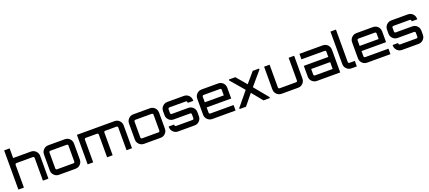

<svg xmlns="http://www.w3.org/2000/svg" viewBox="87 -2156 7920 3543"><g transform="rotate(-20 4046.5 -385.0)"><path d="M54 0V-770H162V-580H514Q549 -580 578.5 -562Q608 -544 626 -515Q644 -486 644 -450V0H536V-447Q536 -457 528.5 -464.5Q521 -472 511 -472H187Q177 -472 169.5 -464.5Q162 -457 162 -447V0Z M849 0Q813 0 784 -18Q755 -36 737 -65Q719 -94 719 -130V-450Q719 -486 737 -515Q755 -544 784 -562Q813 -580 849 -580H1179Q1215 -580 1244.5 -562.5Q1274 -545 1291.5 -515Q1309 -485 1309 -450V-130Q1309 -94 1291.5 -65Q1274 -36 1244.5 -18Q1215 0 1179 0H849ZM852 -108H1176Q1186 -108 1193 -115.5Q1200 -123 1200 -133V-447Q1200 -457 1193 -464.5Q1186 -472 1176 -472H852Q842 -472 834.5 -464.5Q827 -457 827 -447V-133Q827 -123 834.5 -115.5Q842 -108 852 -108Z M1414 0V-580H2155Q2192 -580 2221 -562Q2250 -544 2267.5 -515Q2285 -486 2285 -450V0H2178V-447Q2178 -457 2170.5 -464.5Q2163 -472 2153 -472H1930Q1919 -472 1912 -464.5Q1905 -457 1905 -447V0H1796V-447Q1796 -457 1788.5 -464.5Q1781 -472 1771 -472H1547Q1537 -472 1530 -464.5Q1523 -457 1523 -447V0Z M2519 0Q2483 0 2454 -18Q2425 -36 2407 -65Q2389 -94 2389 -130V-450Q2389 -486 2407 -515Q2425 -544 2454 -562Q2483 -580 2519 -580H2849Q2885 -580 2914.5 -562.5Q2944 -545 2961.5 -515Q2979 -485 2979 -450V-130Q2979 -94 2961.5 -65Q2944 -36 2914.5 -18Q2885 0 2849 0H2519ZM2522 -108H2846Q2856 -108 2863 -115.5Q2870 -123 2870 -133V-447Q2870 -457 2863 -464.5Q2856 -472 2846 -472H2522Q2512 -472 2504.5 -464.5Q2497 -457 2497 -447V-133Q2497 -123 2504.5 -115.5Q2512 -108 2522 -108Z M3187 0Q3151 0 3122 -18Q3093 -36 3075 -65Q3057 -94 3057 -130V-145H3165V-133Q3165 -123 3172.5 -115.5Q3180 -108 3190 -108H3514Q3524 -108 3531 -115.5Q3538 -123 3538 -133V-211Q3538 -221 3531 -228.5Q3524 -236 3514 -236H3187Q3151 -236 3122 -253.5Q3093 -271 3075 -300.5Q3057 -330 3057 -366V-450Q3057 -486 3075 -515Q3093 -544 3122 -562Q3151 -580 3187 -580H3517Q3553 -580 3582.5 -562Q3612 -544 3629.5 -515Q3647 -486 3647 -450V-435H3538V-447Q3538 -457 3531 -464.5Q3524 -472 3514 -472H3190Q3180 -472 3172.5 -464.5Q3165 -457 3165 -447V-369Q3165 -359 3172.5 -351.5Q3180 -344 3190 -344H3517Q3553 -344 3582.5 -326.5Q3612 -309 3629.5 -279.5Q3647 -250 3647 -214V-130Q3647 -94 3629.5 -65Q3612 -36 3582.5 -18Q3553 0 3517 0H3187Z M3859 0Q3823 0 3794 -18Q3765 -36 3747 -65Q3729 -94 3729 -130V-450Q3729 -486 3747 -515Q3765 -544 3794 -562Q3823 -580 3859 -580H4189Q4225 -580 4254.5 -562.5Q4284 -545 4301.5 -515Q4319 -485 4319 -450V-236H3837V-133Q3837 -123 3844.5 -115.5Q3852 -108 3862 -108H4319V0H3859ZM3837 -337H4210V-447Q4210 -457 4203 -464.5Q4196 -472 4186 -472H3862Q3852 -472 3844.5 -464.5Q3837 -457 3837 -447Z M4398 0V-19L4625 -295L4398 -561V-580H4524L4695 -379L4867 -580H4992V-561L4766 -295L4993 -19V0H4867L4695 -211L4524 0Z M5220 0Q5184 0 5154.5 -18Q5125 -36 5107.5 -65Q5090 -94 5090 -130V-580H5198V-133Q5198 -123 5205.5 -115.5Q5213 -108 5223 -108H5547Q5557 -108 5564.5 -115.5Q5572 -123 5572 -133V-580H5680V-130Q5680 -94 5662.5 -65Q5645 -36 5615.5 -18Q5586 0 5550 0H5220Z M5914 0Q5878 0 5848.5 -18Q5819 -36 5801.5 -65Q5784 -94 5784 -130V-344H6265V-447Q6265 -457 6258 -464.5Q6251 -472 6241 -472H5784V-580H6244Q6280 -580 6309.5 -562.5Q6339 -545 6356.5 -515Q6374 -485 6374 -450V0ZM5917 -108H6265V-243H5892V-133Q5892 -123 5899.5 -115.5Q5907 -108 5917 -108Z M6592 0Q6556 0 6527 -18Q6498 -36 6480 -65Q6462 -94 6462 -130V-770H6570V-133Q6570 -123 6577.5 -115.5Q6585 -108 6595 -108H6700V0H6592Z M6900 0Q6864 0 6835 -18Q6806 -36 6788 -65Q6770 -94 6770 -130V-450Q6770 -486 6788 -515Q6806 -544 6835 -562Q6864 -580 6900 -580H7230Q7266 -580 7295.5 -562.5Q7325 -545 7342.5 -515Q7360 -485 7360 -450V-236H6878V-133Q6878 -123 6885.5 -115.5Q6893 -108 6903 -108H7360V0H6900ZM6878 -337H7251V-447Q7251 -457 7244 -464.5Q7237 -472 7227 -472H6903Q6893 -472 6885.5 -464.5Q6878 -457 6878 -447Z M7585 0Q7549 0 7520 -18Q7491 -36 7473 -65Q7455 -94 7455 -130V-145H7563V-133Q7563 -123 7570.5 -115.5Q7578 -108 7588 -108H7912Q7922 -108 7929 -115.5Q7936 -123 7936 -133V-211Q7936 -221 7929 -228.5Q7922 -236 7912 -236H7585Q7549 -236 7520 -253.5Q7491 -271 7473 -300.5Q7455 -330 7455 -366V-450Q7455 -486 7473 -515Q7491 -544 7520 -562Q7549 -580 7585 -580H7915Q7951 -580 7980.5 -562Q8010 -544 8027.5 -515Q8045 -486 8045 -450V-435H7936V-447Q7936 -457 7929 -464.5Q7922 -472 7912 -472H7588Q7578 -472 7570.5 -464.5Q7563 -457 7563 -447V-369Q7563 -359 7570.5 -351.5Q7578 -344 7588 -344H7915Q7951 -344 7980.5 -326.5Q8010 -309 8027.5 -279.5Q8045 -250 8045 -214V-130Q8045 -94 8027.5 -65Q8010 -36 7980.5 -18Q7951 0 7915 0H7585Z"/></g></svg>

Font: Orbitron Medium
Style: Regular
Weight: 500
Designer: Matt McInerney
Foundry: The League of Moveable Type
Version: Version 2.001